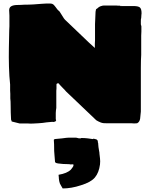

<svg xmlns="http://www.w3.org/2000/svg" viewBox="-20 -691 847 1081"><path d="M152 5Q147 5 143 4.5Q139 4 135 4H90L46 -7L44 -14Q42 -14 42 -24Q41 -41 40.5 -58Q40 -75 40 -94Q40 -108 39.5 -119Q39 -130 38 -137Q38 -152 38 -163Q38 -174 37 -181V-215Q32 -260 30.5 -315Q29 -370 30 -420L32 -521Q33 -529 33 -543Q33 -557 33 -573Q33 -591 33 -604Q33 -617 32 -624Q29 -647 42 -655Q55 -663 79 -663Q92 -663 98.5 -663.5Q105 -664 114.5 -664.5Q124 -665 144 -665L167 -666Q195 -668 213.5 -669.5Q232 -671 239 -671Q254 -671 264 -671Q274 -671 280 -666Q284 -663 292.5 -652Q301 -641 303 -638Q310 -630 311 -630.5Q312 -631 318 -622Q327 -609 333.5 -597.5Q340 -586 346 -580L481 -451L514 -421Q514 -434 514 -445.5Q514 -457 515 -464V-555L518 -625Q519 -630 519.5 -632.5Q520 -635 520 -636Q520 -638 523 -641Q524 -642 526 -642Q538 -654 550 -657Q559 -660 566 -660H634Q638 -659 645.5 -659Q653 -659 663 -659Q671 -659 666.5 -659Q662 -659 657 -658.5Q652 -658 657 -657H731Q757 -657 767 -649.5Q777 -642 777 -616L776 -606L775 -589Q773 -586 773 -574V-554L776 -543V-513Q775 -505 775 -490Q775 -475 775 -455V-382Q774 -369 773.5 -350.5Q773 -332 773 -310V-63L769 -23Q766 -4 752 3L736 4L719 3H580Q561 4 547 -1.5Q533 -7 522 -14L352 -176Q352 -177 345 -184Q338 -191 329.5 -200Q321 -209 316 -214Q315 -216 313.5 -218Q312 -220 311 -221Q310 -221 309.5 -221.5Q309 -222 308 -222Q298 -222 298 -215V-193Q297 -188 297 -179.5Q297 -171 297 -160V-83Q296 -77 295 -70Q294 -63 294 -55V-20L296 -14Q296 -12 293.5 -9Q291 -6 288 -6Q284 -3 274 -5Q255 -4 241.5 -2Q228 0 220 1Q211 2 196 3Q181 4 168 4.5Q155 5 152 5ZM333 370Q331 367 328.5 362.5Q326 358 323 353Q316 343 313.5 329Q311 315 311 306Q310 301 310 297.5Q310 294 310 293Q358 285 379 264Q384 258 387.5 253Q391 248 393 244Q393 241 393.5 239.5Q394 238 394 237Q394 234 386 234Q384 235 379 235Q371 233 359 233Q334 233 314 230Q308 230 297 227Q295 226 293 224.5Q291 223 290 222Q288 202 287 185.5Q286 169 285 159Q285 140 284.5 122Q284 104 283 96L288 92L330 88Q344 86 353 85Q362 84 368 84H408L417 86Q419 88 434 88Q436 86 440 86Q455 86 473.5 88Q492 90 502 92Q503 92 504 91Q505 90 506 90H508Q511 91 518 92.5Q525 94 526 96Q530 100 530.5 102.5Q531 105 531 110Q531 112 532 113Q533 114 533 121Q533 125 534.5 137.5Q536 150 538 159Q539 163 539.5 167Q540 171 540 175Q542 190 543 200.5Q544 211 544 217Q544 230 543 235Q537 281 514.5 308Q492 335 436 352Q382 370 333 370Z"/></svg>

Font: Sigmar
Style: Regular
Weight: 400
Designer: Vernon Adams
Foundry: Vernon Adams
Version: Version 1.000; ttfautohint (v1.8.4.7-5d5b);gftools[0.9.24]